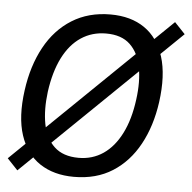

<svg xmlns="http://www.w3.org/2000/svg" viewBox="-57 -571 626 625"><g transform="rotate(5 256.0 -258.5)"><path d="M21.5 5 -13 -31.5 491 -520.5 525.5 -484ZM206.5 10Q140.5 10 95 -20.2Q49.5 -50.5 30 -110Q10.5 -169.5 22.5 -256.5Q33.5 -337.5 66.8 -398.5Q100 -459.5 154 -493.2Q208 -527 280 -527Q346.5 -527 391.2 -496.2Q436 -465.5 455 -405.2Q474 -345 462 -256.5Q451 -177.5 418.2 -117.5Q385.5 -57.5 332.5 -23.8Q279.5 10 206.5 10ZM216.5 -53Q261.5 -53 296.8 -77Q332 -101 355.2 -147Q378.5 -193 387 -258.5Q395 -317.5 386.2 -364Q377.5 -410.5 349.5 -437.2Q321.5 -464 271 -464Q225 -464 189.2 -440.2Q153.5 -416.5 130.2 -370.5Q107 -324.5 98 -258.5Q90.5 -199.5 99.2 -153.2Q108 -107 136.8 -80Q165.5 -53 216.5 -53Z"/></g></svg>

Font: Public Sans Thin Light
Style: Italic
Weight: 300
Italic angle: -8°
Version: Version 2.001